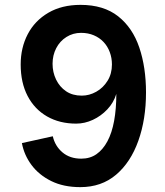

<svg xmlns="http://www.w3.org/2000/svg" viewBox="-20 -762 676 789"><path d="M311 -742Q406 -742 465.5 -695Q525 -648 552.5 -566.5Q580 -485 580 -382Q580 -272 548.5 -183.5Q517 -95 457 -44Q397 7 310 7Q241 7 190.5 -18Q140 -43 109.5 -84Q79 -125 70 -174L197 -202Q206 -162 236.5 -136Q267 -110 314 -110Q350 -110 376.5 -128.5Q403 -147 421.5 -181.5Q440 -216 449 -265.5Q458 -315 458 -376Q447 -340 421 -312.5Q395 -285 361.5 -269.5Q328 -254 293 -254Q225 -254 173.5 -283.5Q122 -313 93.5 -367.5Q65 -422 65 -497Q65 -566 94 -621.5Q123 -677 178.5 -709.5Q234 -742 311 -742ZM313 -627Q280 -627 253 -610Q226 -593 211 -564Q196 -535 196 -500Q196 -465 210.5 -435Q225 -405 251.5 -387Q278 -369 316 -369Q347 -369 375.5 -385Q404 -401 422 -430Q440 -459 440 -497Q440 -524 431 -548Q422 -572 405.5 -589.5Q389 -607 365.5 -617Q342 -627 313 -627Z"/></svg>

Font: Parkinsans Light SemiBold
Style: Regular
Weight: 600
Version: Version 1.000